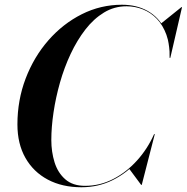

<svg xmlns="http://www.w3.org/2000/svg" viewBox="-20 -780 788 810"><path d="M323.5 10Q242.5 10 181.8 -22.2Q121 -54.5 87.2 -114Q53.5 -173.5 53.5 -255Q53.5 -357.5 88.2 -448.8Q123 -540 184.2 -610Q245.5 -680 325 -720Q404.5 -760 494.5 -760Q556.5 -760 603 -733.8Q649.5 -707.5 674.8 -657.5Q700 -607.5 698 -536H695.5Q697 -592 682.2 -632.8Q667.5 -673.5 642 -700.2Q616.5 -727 583.2 -740.2Q550 -753.5 513.5 -753.5Q462 -753.5 418.8 -727.2Q375.5 -701 340.2 -655.5Q305 -610 278 -552.5Q251 -495 233 -431.5Q215 -368 205.8 -305.8Q196.5 -243.5 196.5 -189Q196.5 -139.5 210.2 -95.2Q224 -51 255.5 -23.5Q287 4 339 4Q401.5 4 457.5 -24.8Q513.5 -53.5 558 -102.8Q602.5 -152 630 -214H632.5Q606.5 -152.5 561.2 -101.5Q516 -50.5 455.5 -20.2Q395 10 323.5 10ZM575.5 0 525 -68Q547.5 -89 570 -114.2Q592.5 -139.5 615 -180.5L630 -214H633L578 0ZM695.5 -536V-562.5Q692.5 -599 684.5 -628Q676.5 -657 659 -680.5L745.5 -750H748L698.5 -536Z"/></svg>

Font: Bodoni Moda 72pt SemiBold
Style: Italic
Weight: 600
Italic angle: -13°
Designer: Owen Earl
Foundry: indestructible type
Version: Version 2.004